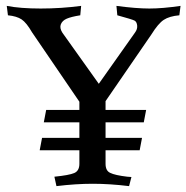

<svg xmlns="http://www.w3.org/2000/svg" viewBox="-20 -625 634 653"><path d="M250 -251V-279L89 -515Q70 -548 53.5 -559Q37 -570 7 -573L3 -605Q49 -596 118.5 -596Q188 -596 256 -605L253 -573Q222 -568 207 -561.5Q192 -555 187 -542.5Q182 -530 192 -514L316 -340L439 -514Q448 -526 446.5 -538.5Q445 -551 437.5 -555Q430 -559 379 -573L376 -605Q443 -596 488 -596Q533 -596 594 -605L590 -573Q556 -570 537 -557.5Q518 -545 495 -508L339 -281V-251H477L469 -209H339V-156H463L455 -114H339V-68Q339 -44 355 -37Q371 -29 413 -24L427 -23L419 8Q353 0 295.5 0Q238 0 172 8L165 -24Q215 -29 232.5 -36.5Q250 -44 250 -68V-114H115L123 -156H250V-209H129L137 -251Z"/></svg>

Font: Buenard
Style: Regular
Weight: 400
Designer: Gustavo Ibarra
Foundry: FontFuror
Version: Version 1.001 2011